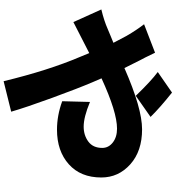

<svg xmlns="http://www.w3.org/2000/svg" viewBox="24 -909 952 1040"><g transform="rotate(90 500.0 -389.0)"><path d="M613.3 -728.5 499 -648.4Q418 -732.4 370.1 -767.6L481.4 -844.7Q562.5 -780.3 613.3 -728.5ZM111.3 -693.4 265.6 -752.9Q295.9 -689.5 307.6 -668.9Q328.1 -628.9 348.6 -586.9Q566.4 -682.6 680.7 -682.6Q798.8 -682.6 870.1 -618.7Q941.4 -554.7 941.4 -461.9Q941.4 -349.6 869.6 -285.6Q797.9 -221.7 682.6 -221.7Q605.5 -221.7 528.3 -250L532.2 -400.4Q614.3 -366.2 666 -366.2Q712.9 -366.2 747.1 -391.6Q781.2 -417 781.2 -466.8Q781.2 -501 752 -523.9Q722.7 -546.9 676.8 -546.9Q586.9 -546.9 404.3 -462.9L425.8 -413.1Q459 -335 510.3 -194.8Q561.5 -54.7 585 26.4L419.9 67.4Q361.3 -174.8 288.1 -346.7L267.6 -396.5Q105.5 -313.5 99.6 -310.5L31.2 -461.9Q92.8 -476.6 138.7 -497.1Q152.3 -502.9 177.2 -513.2Q202.1 -523.4 211.9 -527.3Q204.1 -543 174.8 -597.7Q142.6 -653.3 111.3 -693.4Z"/></g></svg>

Font: Gen Shin Gothic Heavy
Style: Bold
Weight: 900
Designer: [Source Han Sans]
Ryoko NISHIZUKA  (kana & ideographs); Paul D. Hunt (Latin, Greek & Cyrillic); Wenlong ZHANG  (bopomofo
Version: Version 1.002.20150607